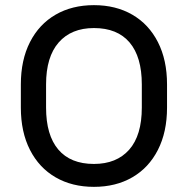

<svg xmlns="http://www.w3.org/2000/svg" viewBox="-20 -716 730 746"><path d="M629 -388V-298Q629 -203 593.5 -133.5Q558 -64 494 -27Q430 10 345 10Q260 10 196 -27Q132 -64 96.5 -133.5Q61 -203 61 -298V-388Q61 -483 96.5 -552.5Q132 -622 196 -659Q260 -696 345 -696Q430 -696 494 -659Q558 -622 593.5 -552.5Q629 -483 629 -388ZM159 -388V-298Q159 -191 206.5 -135Q254 -79 345 -79Q433 -79 482 -134.5Q531 -190 531 -298V-388Q531 -495 483.5 -551Q436 -607 345 -607Q257 -607 208 -551Q159 -495 159 -388Z"/></svg>

Font: Chivo
Style: Regular
Weight: 400
Designer: Hector Gatti
Foundry: Omnibus-Type
Version: Version 1.003